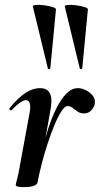

<svg xmlns="http://www.w3.org/2000/svg" viewBox="-20 -754 407 782"><path d="M133 -12 123 -13Q133 -66 146 -120.5Q159 -175 174.5 -224Q190 -273 209 -311.5Q228 -350 250 -372.5Q272 -395 297 -395Q313 -395 330 -386.5Q347 -378 358 -364Q369 -350 366 -333Q365 -320 353 -306Q341 -292 322 -292Q307 -292 296 -299.5Q285 -307 275.5 -314.5Q266 -322 255 -322Q244 -322 230 -300.5Q216 -279 201.5 -244Q187 -209 173.5 -167.5Q160 -126 149.5 -85Q139 -44 133 -12ZM77 8Q58 8 51 5.5Q44 3 44 0Q44 -4 50 -26Q56 -48 60 -74L101 -297Q104 -314 103 -324.5Q102 -335 97.5 -340.5Q93 -346 85 -346Q76 -346 61.5 -336Q47 -326 28 -306Q24 -302 20 -306.5Q16 -311 20 -315Q56 -358 85 -376.5Q114 -395 142 -395Q164 -395 175 -385Q186 -375 188.5 -356Q191 -337 186 -309L133 -12Q130 8 77 8ZM175 -475 114 -727Q113 -733 127 -734Q141 -735 160 -732.5Q179 -730 193.5 -725.5Q208 -721 208 -716L185 -476Q185 -474 180.5 -473Q176 -472 175 -475ZM305 -475 244 -727Q243 -733 257 -734Q271 -735 290 -732.5Q309 -730 323.5 -725.5Q338 -721 338 -716L315 -476Q315 -474 310.5 -473Q306 -472 305 -475Z"/></svg>

Font: Cormorant Garamond Light
Style: Italic
Weight: 300
Italic angle: -10°
Designer: Christian Thalmann (Catharsis Fonts)
Foundry: Catharsis Fonts
Version: Version 4.001